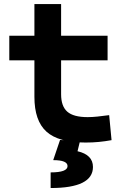

<svg xmlns="http://www.w3.org/2000/svg" viewBox="-20 -694 626 948"><path d="M402.8 9.8Q269 9.8 209.5 -43.9Q149.9 -97.7 149.9 -215.8V-396H25.9V-517.6H149.9V-673.8H281.7V-517.6H511.2V-396H281.7V-228.5Q281.7 -169.4 312.3 -142.6Q342.8 -115.7 412.6 -115.7Q435.1 -115.7 460.7 -118.4Q486.3 -121.1 519 -125.5L530.8 -2Q498.5 3.9 468 6.8Q437.5 9.8 402.8 9.8ZM230 234.4V157.2Q313.5 157.2 313.5 126Q313.5 96.7 242.7 96.7L276.4 -2.9L375 2.4L362.8 52.7Q439 70.3 439 130.4Q439 234.4 230 234.4Z"/></svg>

Font: Cascadia Mono PL
Style: Bold
Weight: 700
Monospace: yes
Designer: Aaron Bell
Foundry: Saja Typeworks
Version: Version 2404.023; ttfautohint (v1.8.4)